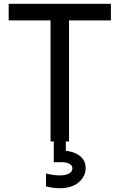

<svg xmlns="http://www.w3.org/2000/svg" viewBox="-20 -750 634 1018"><path d="M346 0H248V-662H346ZM568 -642H26V-730H568ZM296 248Q277 248 257.5 245Q238 242 224 238V170Q239 174 259 177Q279 180 296 180Q330 180 347 169.5Q364 159 364 143Q364 128 349 119Q334 110 305 110H265V-10H329V85L285 48H301Q360 48 397 72Q434 96 434 141Q434 185 397.5 216.5Q361 248 296 248Z"/></svg>

Font: Sora Variable
Style: Regular
Weight: 400
Designer: Jonathan Barnbrook, Julián Moncada
Foundry: Barnbrook Fonts
Version: Version 2.000